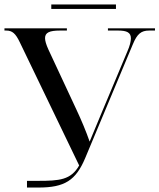

<svg xmlns="http://www.w3.org/2000/svg" viewBox="-20 -841 715 861"><path d="M210 -801H500V-821H210ZM101 0H153C270 0 320 -32 362 -132L576 -643C595 -689 613 -704 649 -704H675V-714H464V-704H510C549 -704 567 -695 567 -669C567 -655 562 -635 551 -610L436 -336C418 -293 400 -249 382 -206C366 -252 345 -302 322 -351L197 -619C187 -641 182 -658 182 -670C182 -695 202 -704 249 -704H280V-714H0V-704H8C35 -704 50 -691 69 -651L335 -99C298 -34 247 -30 150 -30H101Z"/></svg>

Font: Noto Serif Display
Style: Regular
Weight: 400
Designer: Monotype Design Team
Foundry: Monotype Imaging Inc.
Version: Version 2.009